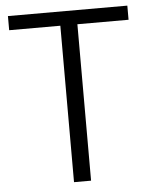

<svg xmlns="http://www.w3.org/2000/svg" viewBox="-51 -743 615 785"><g transform="rotate(-5 256.5 -350.0)"><path d="M221 0V-642H11V-700H501V-642H291V0Z"/></g></svg>

Font: DM Sans 36pt Light
Style: Regular
Weight: 300
Designer: Colophon Foundry, Jonny Pinhorn
Foundry: Colophon Foundry
Version: Version 4.004;gftools[0.9.30]